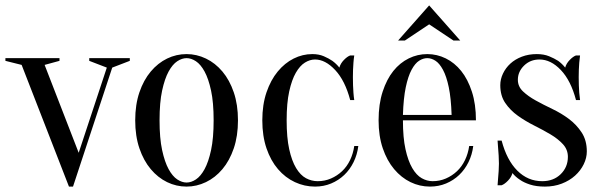

<svg xmlns="http://www.w3.org/2000/svg" viewBox="-30 -675 2225 710"><path d="M50 -435 -10 -450V-460H190V-450L135 -435L261 -110L365 -425L300 -450V-460H450V-450L385 -425L240 15H225Z M660 -460Q643 -460 625.5 -448.5Q608 -437 593.5 -410.5Q579 -384 569.5 -340Q560 -296 560 -230Q560 -164 569.5 -120Q579 -76 593.5 -49.5Q608 -23 625.5 -11.5Q643 0 660 0Q677 0 694.5 -11.5Q712 -23 726.5 -49.5Q741 -76 750.5 -120Q760 -164 760 -230Q760 -296 750.5 -340Q741 -384 726.5 -410.5Q712 -437 694.5 -448.5Q677 -460 660 -460ZM660 -475Q697 -475 731.5 -458.5Q766 -442 792.5 -410.5Q819 -379 834.5 -333.5Q850 -288 850 -230Q850 -172 834.5 -126.5Q819 -81 792.5 -49.5Q766 -18 731.5 -1.5Q697 15 660 15Q622 15 588 -1.5Q554 -18 527.5 -49.5Q501 -81 485.5 -126.5Q470 -172 470 -230Q470 -288 485.5 -333.5Q501 -379 527.5 -410.5Q554 -442 588 -458.5Q622 -475 660 -475Z M1135 -455Q1116 -455 1097.5 -443.5Q1079 -432 1064 -406Q1049 -380 1039.5 -337Q1030 -294 1030 -230Q1030 -166 1039.5 -123Q1049 -80 1065 -53.5Q1081 -27 1101.5 -16Q1122 -5 1145 -5Q1171 -5 1194 -15Q1217 -25 1235 -42Q1253 -59 1264.5 -83Q1276 -107 1280 -135H1295Q1291 -103 1277.5 -75.5Q1264 -48 1243 -28Q1222 -8 1194.5 3.5Q1167 15 1135 15Q1096 15 1060.5 -1.5Q1025 -18 998 -49.5Q971 -81 955.5 -126.5Q940 -172 940 -230Q940 -288 955.5 -333.5Q971 -379 997 -410.5Q1023 -442 1056 -458.5Q1089 -475 1125 -475Q1149 -475 1167.5 -467Q1186 -459 1199 -450Q1214 -439 1225 -425Q1229 -440 1241.5 -453Q1254 -466 1265 -470H1280Q1278 -457 1277 -443Q1276 -431 1275.5 -417Q1275 -403 1275 -390Q1275 -375 1275.5 -359.5Q1276 -344 1277 -332Q1278 -318 1280 -305H1265Q1246 -377 1209.5 -416Q1173 -455 1135 -455Z M1370 0ZM1460 -230Q1460 -166 1469.5 -123Q1479 -80 1494.5 -53.5Q1510 -27 1529.5 -16Q1549 -5 1570 -5Q1596 -5 1619 -15Q1642 -25 1660 -42Q1678 -59 1689.5 -83Q1701 -107 1705 -135H1720Q1716 -103 1702.5 -75.5Q1689 -48 1668 -28Q1647 -8 1619.5 3.5Q1592 15 1560 15Q1522 15 1488 -1.5Q1454 -18 1427.5 -49.5Q1401 -81 1385.5 -126.5Q1370 -172 1370 -230Q1370 -290 1385 -336Q1400 -382 1424.5 -412.5Q1449 -443 1481.5 -459Q1514 -475 1550 -475Q1586 -475 1618.5 -459Q1651 -443 1675.5 -412.5Q1700 -382 1715 -336Q1730 -290 1730 -230ZM1550 -460Q1535 -460 1520 -450.5Q1505 -441 1492 -417Q1479 -393 1470.5 -352.5Q1462 -312 1460 -250H1640Q1638 -312 1629.5 -352.5Q1621 -393 1608 -417Q1595 -441 1580 -450.5Q1565 -460 1550 -460ZM1467 -525H1442L1557 -655L1672 -525H1647L1557 -585Z M1985 15Q1953 15 1930 7.5Q1907 0 1893 -10Q1876 -21 1865 -35Q1861 -20 1848.5 -7Q1836 6 1825 10H1810Q1811 -3 1812 -17Q1813 -29 1814 -42.5Q1815 -56 1815 -70Q1815 -85 1814 -100Q1813 -115 1812 -127Q1811 -141 1810 -155H1825Q1844 -83 1883 -44Q1922 -5 1975 -5Q2017 -5 2043.5 -31Q2070 -57 2070 -95Q2070 -122 2051.5 -142Q2033 -162 2005 -178.5Q1977 -195 1945 -211Q1913 -227 1885 -247Q1857 -267 1838.5 -294Q1820 -321 1820 -360Q1820 -382 1830 -403Q1840 -424 1857.5 -440Q1875 -456 1900 -465.5Q1925 -475 1955 -475Q1981 -475 2000.5 -467Q2020 -459 2034 -450Q2049 -439 2060 -425Q2064 -440 2076.5 -453Q2089 -466 2100 -470H2115Q2113 -457 2112 -443Q2111 -431 2110.5 -417Q2110 -403 2110 -390Q2110 -375 2110.5 -359.5Q2111 -344 2112 -332Q2113 -318 2115 -305H2100Q2081 -377 2044 -416Q2007 -455 1965 -455Q1931 -455 1908 -432.5Q1885 -410 1885 -380Q1885 -355 1904 -337Q1923 -319 1951 -303.5Q1979 -288 2012.5 -272Q2046 -256 2074 -235Q2102 -214 2121 -185Q2140 -156 2140 -115Q2140 -91 2128.5 -67.5Q2117 -44 2096.5 -25.5Q2076 -7 2047.5 4Q2019 15 1985 15Z"/></svg>

Font: Oranienbaum
Style: Regular
Weight: 400
Designer: Oleg Pospelov and Jovanny Lemonad
Foundry: Oleg Pospelov and jovanny Lemonad
Version: Version 1.001; ttfautohint (v0.91) -l 8 -r 50 -G 200 -x 0 -w